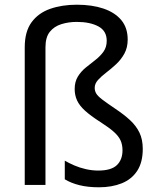

<svg xmlns="http://www.w3.org/2000/svg" viewBox="-20 -785 671 815"><path d="M522 -617Q522 -583 508 -557.5Q494 -532 473 -512.5Q452 -493 431 -477Q410 -461 396 -445.5Q382 -430 382 -412Q382 -399 388.5 -388Q395 -377 414 -362.5Q433 -348 470 -323Q506 -299 532 -275Q558 -251 572 -222Q586 -193 586 -153Q586 -96 562.5 -60Q539 -24 497 -7Q455 10 400 10Q353 10 317 1Q281 -8 255 -24V-103Q272 -93 295 -83Q318 -73 344.5 -67Q371 -61 397 -61Q452 -61 476 -84Q500 -107 500 -147Q500 -171 491.5 -189.5Q483 -208 462.5 -226Q442 -244 406 -267Q364 -294 340.5 -315.5Q317 -337 307 -359Q297 -381 297 -407Q297 -438 310.5 -460Q324 -482 344.5 -498.5Q365 -515 385.5 -531Q406 -547 419.5 -566Q433 -585 433 -612Q433 -654 397.5 -673Q362 -692 306 -692Q271 -692 240.5 -682.5Q210 -673 191.5 -650Q173 -627 173 -584V0H85V-584Q85 -651 114 -690.5Q143 -730 193 -747.5Q243 -765 306 -765Q371 -765 419.5 -748.5Q468 -732 495 -699.5Q522 -667 522 -617Z"/></svg>

Font: Noto Sans Armenian
Style: Regular
Weight: 400
Designer: Monotype Design Team
Foundry: Monotype Imaging Inc.
Version: Version 2.007